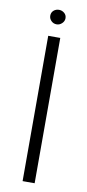

<svg xmlns="http://www.w3.org/2000/svg" viewBox="-83 -735 350 769"><g transform="rotate(10 92.5 -350.5)"><path d="M68 0V-591H117V0ZM93 -642Q80 -642 71 -651Q62 -660 62 -672Q62 -685 71 -693Q80 -701 93 -701Q105 -701 114.5 -693Q124 -685 124 -672Q124 -660 114.5 -651Q105 -642 93 -642Z"/></g></svg>

Font: Alumni Sans Light
Style: Regular
Weight: 300
Version: Version 1.018